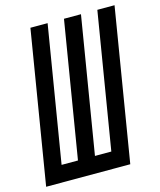

<svg xmlns="http://www.w3.org/2000/svg" viewBox="-120 -815 748 895"><g transform="rotate(-15 254.5 -367.5)"><path d="M-9 0 112 -735H195L87 -80H166L274 -735H356L248 -80H327L435 -735H518L397 0Z"/></g></svg>

Font: Iosevka Term Curly Medium
Style: Italic
Weight: 500
Italic angle: -9°
Designer: Belleve Invis
Foundry: Belleve Invis
Version: Version 32.3.0